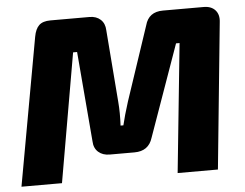

<svg xmlns="http://www.w3.org/2000/svg" viewBox="-50 -751 1035 812"><g transform="rotate(-5 467.5 -345.0)"><path d="M670 -690H843Q875 -690 892 -671Q909 -652 905 -620L843 0H672L728 -547H713L575 -158Q558 -103 498 -103H393Q363 -103 344.5 -119.5Q326 -136 325 -165L293 -547H276L181 0H9L122 -627Q128 -660 144 -675Q160 -690 192 -690H358Q387 -690 405 -673.5Q423 -657 424 -628L448 -322Q452 -275 449 -221H461Q470 -260 489 -320L594 -634Q609 -690 670 -690Z"/></g></svg>

Font: Exo 2.0 Extra Bold
Style: Italic
Weight: 800
Italic angle: -8°
Designer: Natanael Gama
Version: Version 1.001;PS 001.001;hotconv 1.0.70;makeotf.lib2.5.58329